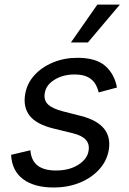

<svg xmlns="http://www.w3.org/2000/svg" viewBox="-20 -804 563 835"><path d="M488.6 -423.3 409.1 -402Q404.8 -421.2 394.4 -439.1Q383.9 -457 362.4 -468.6Q340.9 -480.1 304 -480.1Q253.9 -480.1 217 -457.2Q180 -434.3 174.7 -399.1Q169.4 -368.3 188.9 -349.8Q208.5 -331.3 254.3 -319.6L332.4 -299.7Q471.6 -263.8 453.1 -152Q445.3 -105.1 412.3 -68.2Q379.3 -31.2 327.8 -9.9Q276.3 11.4 213.1 11.4Q128.9 11.4 80.3 -25Q31.6 -61.4 28.4 -130.7L112.2 -150.6Q118.6 -62.5 223 -62.5Q281.6 -62.5 320.7 -87.5Q359.7 -112.6 365.1 -147.7Q375.7 -205.6 296.9 -224.4L210.2 -245.7Q137.8 -263.8 108.8 -301.1Q79.9 -338.4 89.5 -394.9Q97.3 -441.1 129.4 -476.6Q161.6 -512.1 210.4 -532.3Q259.2 -552.6 316.8 -552.6Q397.7 -552.6 437.9 -517.2Q478 -481.9 488.6 -423.3ZM288.4 -619.3 403.4 -784.1H501.4L362.2 -619.3Z"/></svg>

Font: Inter UI
Style: Italic
Weight: 400
Italic angle: -9.39999°
Designer: Rasmus Andersson
Foundry: rsms
Version: 3.2;8d6f07862